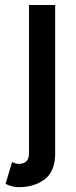

<svg xmlns="http://www.w3.org/2000/svg" viewBox="-20 -528 304 773"><path d="M28.8 124Q33.2 127 41 129.4Q48.8 131.8 55.2 131.8Q96.7 131.8 96.7 89.8V-507.8H202.1V89.8Q202.1 161.6 160.2 193.6Q118.2 225.6 55.2 225.6Q39.1 225.6 24.9 221.2Q10.7 216.8 2.4 211.9Z"/></svg>

Font: Giphurs Medium
Style: Regular
Weight: 500
Version: Version 0.920; ttfautohint (v1.8.4.7-5d5b)